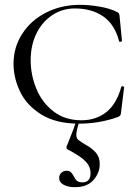

<svg xmlns="http://www.w3.org/2000/svg" viewBox="-20 -500 578 795"><path d="M463 -451Q470 -448 472 -445Q474 -442 475 -434L485 -331Q485 -328 479.5 -327Q474 -326 473 -330Q455 -399 407.5 -432Q360 -465 290 -465Q238 -465 196 -437Q154 -409 130.5 -360.5Q107 -312 107 -251Q107 -189 131 -131.5Q155 -74 202.5 -38Q250 -2 317 -2Q378 -2 420.5 -36Q463 -70 482 -140Q482 -143 487 -143Q489 -143 491.5 -141.5Q494 -140 494 -139L481 -33Q480 -25 478 -22Q476 -19 467 -15Q390 12 307 12Q212 12 151 -26Q90 -64 63 -121Q36 -178 36 -236Q36 -304 72 -360Q108 -416 171 -448Q234 -480 311 -480Q349 -480 392.5 -472.5Q436 -465 463 -451ZM296 58Q296 72 304 79Q312 86 339 102Q364 116 378.5 134Q393 152 393 179Q393 216 367 245.5Q341 275 290 275Q262 275 243.5 265Q225 255 225 237Q225 224 234 215.5Q243 207 256 207Q267 207 273 212.5Q279 218 285 229Q291 242 298.5 248.5Q306 255 321 255Q355 255 355 217Q355 191 336.5 170.5Q318 150 270 124Q263 121 259 118Q255 115 255 111Q255 106 261 94Q266 81 286 30Q288 22 291 15Q294 8 296 1L309 2Q296 41 296 58Z"/></svg>

Font: Cormorant SC
Style: Regular
Weight: 400
Designer: Christian Thalmann (Catharsis Fonts)
Foundry: Catharsis Fonts
Version: Version 4.000